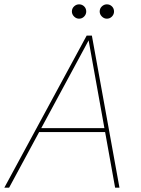

<svg xmlns="http://www.w3.org/2000/svg" viewBox="-30 -864 651 884"><path d="M-10 0 369 -700H393L520 0H500L378 -678L12 0ZM134 -256 147 -274H463L468 -256ZM334 -778Q321 -778 311 -788Q301 -798 301 -811Q301 -825 311 -834.5Q321 -844 334 -844Q348 -844 357.5 -834.5Q367 -825 367 -811Q367 -798 357.5 -788Q348 -778 334 -778ZM462 -778Q449 -778 439 -788Q429 -798 429 -811Q429 -825 439 -834.5Q449 -844 462 -844Q476 -844 485.5 -834.5Q495 -825 495 -811Q495 -798 485.5 -788Q476 -778 462 -778Z"/></svg>

Font: DM Sans 10pt Thin
Style: Italic
Weight: 250
Italic angle: -10°
Version: Version 4.004;gftools[0.9.30]